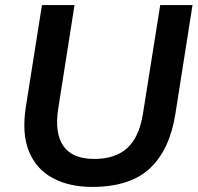

<svg xmlns="http://www.w3.org/2000/svg" viewBox="-20 -725 777 755"><path d="M342 10Q252 10 187 -25Q122 -60 93.5 -130.5Q65 -201 82 -307L145 -705H273L209 -298Q194 -201 229.5 -150.5Q265 -100 351 -100Q433 -100 480 -142.5Q527 -185 542 -277L610 -705H737L670 -279Q648 -137 570 -63.5Q492 10 342 10Z"/></svg>

Font: Nunito Sans
Style: Bold Italic
Weight: 700
Italic angle: -9°
Designer: Vernon Adams
Foundry: Vernon Adams
Version: Version 3.006; ttfautohint (v1.8.3)